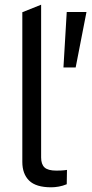

<svg xmlns="http://www.w3.org/2000/svg" viewBox="-20 -790 391 817"><path d="M198 7Q133 7 104 -21.5Q75 -50 75 -101V-738L155 -770V-120Q155 -91 169.5 -77.5Q184 -64 220 -64Q229 -64 240.5 -64.5Q252 -65 265 -67L264 -6Q247 1 230 4Q213 7 198 7ZM250 -503 264 -739H348L302 -503Z"/></svg>

Font: REM Light
Style: Regular
Weight: 300
Designer: Octavio Pardo
Foundry: Ashler Design
Version: Version 1.005;gftools[0.9.28]